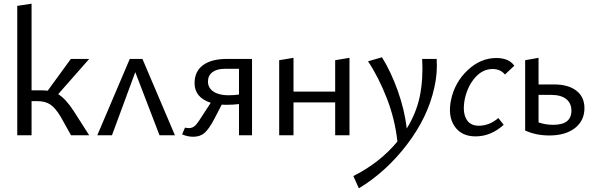

<svg xmlns="http://www.w3.org/2000/svg" viewBox="-20 -737 3245 1046"><path d="M297 -224Q338 -199 381 -133L466 0H367L310 -102Q281 -150 253.5 -168Q226 -186 184 -186H152V0H74V-705L152 -717V-245H209Q220 -245 240 -243L366 -416H466Z M933 0H849L717 -344L590 0H510L687 -416H756Z M1216 -416H1353V0H1282V-170Q1250 -166 1211 -166Q1196 -166 1188 -167L1147 -88Q1119 -35 1095 -13.5Q1071 8 1033 8Q1002 8 972 -5L988 -42Q997 -39 1009 -39Q1030 -39 1045 -54.5Q1060 -70 1089 -117L1128 -177Q1040 -206 1040 -284Q1040 -348 1086 -382Q1132 -416 1216 -416ZM1224 -218Q1257 -218 1282 -222V-362H1203Q1161 -362 1137 -343.5Q1113 -325 1113 -293Q1113 -258 1143 -238Q1173 -218 1224 -218Z M1806 -409 1884 -422V0H1806V-179H1579V0H1501V-409L1579 -422V-238H1806Z M2359 -416Q2364 -337 2346 -259Q2311 -99 2197.5 50Q2084 199 1935 289L1905 222Q2049 150 2145 34Q2132 -87 2087.5 -201.5Q2043 -316 1985 -403L2061 -425Q2110 -346 2147 -242.5Q2184 -139 2196 -37Q2248 -121 2267 -212Q2286 -306 2280 -416Z M2731 -331Q2706 -361 2664 -361Q2609 -361 2568 -314Q2527 -267 2512 -197Q2499 -130 2519 -91Q2539 -52 2588 -52Q2646 -52 2695 -94L2724 -57Q2654 6 2571 6Q2494 6 2456.5 -49Q2419 -104 2437 -192Q2457 -288 2527.5 -354.5Q2598 -421 2684 -421Q2752 -421 2782 -379Z M2998 -277Q3076 -277 3120 -243Q3164 -209 3164 -148Q3164 -80 3112.5 -39.5Q3061 1 2972 1Q2900 1 2841 -26V-409L2914 -422V-277ZM2994 -57Q3093 -57 3093 -134Q3093 -175 3064.5 -197.5Q3036 -220 2984 -220H2914V-70Q2952 -57 2994 -57Z"/></svg>

Font: EauTestInfant Medium
Style: Italic
Weight: 500
Italic angle: -12°
Designer: Christian Thalmann (Catharsis Fonts)
Version: Version 0.001;PS 000.001;hotconv 1.0.88;makeotf.lib2.5.64775